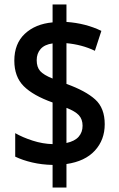

<svg xmlns="http://www.w3.org/2000/svg" viewBox="-20 -780 530 858"><path d="M215 -43Q167 -44 124 -54Q81 -64 48 -80V-185Q81 -166 126 -151.5Q171 -137 215 -136V-322Q128 -353 86 -395Q44 -437 44 -509Q44 -585 91 -629Q138 -673 215 -680V-760H277V-682Q320 -679 359 -669Q398 -659 433 -642L404 -553Q375 -567 343 -575.5Q311 -584 277 -587V-405Q363 -374 405.5 -335.5Q448 -297 448 -225Q448 -155 404 -107Q360 -59 277 -47V58H215ZM215 -586Q179 -581 161.5 -561Q144 -541 144 -511Q144 -480 159.5 -462.5Q175 -445 215 -429ZM277 -141Q314 -149 331.5 -169Q349 -189 349 -218Q349 -247 332.5 -265Q316 -283 277 -298Z"/></svg>

Font: Noto Sans Hebrew Condensed SemiBold
Style: Regular
Weight: 600
Width: 3
Designer: Monotype Design Team
Foundry: Monotype Imaging Inc.
Version: Version 2.004; ttfautohint (v1.8.4.7-5d5b)